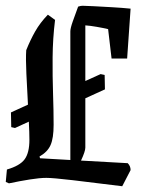

<svg xmlns="http://www.w3.org/2000/svg" viewBox="-24 -632 490 666"><path d="M167 -563Q159 -498 158.5 -432.5Q158 -367 160 -307.5Q162 -248 162 -199Q162 -153 151.5 -129Q141 -105 113 -89L115 -83L220 -77V-523Q220 -534 228.5 -558Q237 -582 247 -609Q256 -612 262 -612Q272 -612 300.5 -610.5Q329 -609 364 -607Q399 -605 429 -602L417 -429H363L351 -531Q334 -535 311 -539Q288 -543 272 -544V-351L325 -375L339 -372L340 -322L272 -291V-120Q272 -107 257 -75L419 -66Q429 -56 429 -42L400 14Q297 1 228 -7Q159 -15 137 -15Q114 -15 79.5 -9.5Q45 -4 7 4L-4 -1L0 -44Q45 -57 61.5 -79.5Q78 -102 78 -147Q78 -159 77.5 -175Q77 -191 76 -210L28 -188L15 -191L14 -242L73 -269Q70 -323 67.5 -376Q65 -429 67 -458Q81 -493 98 -523Q115 -553 142 -581Z"/></svg>

Font: Grenze Gotisch
Style: Regular
Weight: 400
Designer: Renata Polastri
Foundry: Omnibus-Type
Version: Version 1.001